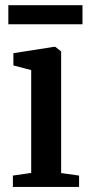

<svg xmlns="http://www.w3.org/2000/svg" viewBox="-20 -740 354 760"><path d="M31 0V-45L103.5 -55.5V-462.5L33 -481V-529.5L192.5 -554.5H199L222 -536.5V-55L293 -45V0ZM306.5 -719.5V-644H13V-719.5Z"/></svg>

Font: Merriweather 48pt SemiBold
Style: Regular
Weight: 600
Version: Version 2.100